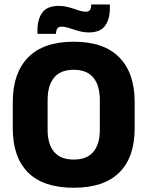

<svg xmlns="http://www.w3.org/2000/svg" viewBox="-20 -844 675 879"><path d="M317.5 15.5Q178 15.5 108.2 -54.5Q38.5 -124.5 38.5 -256V-377.5Q38.5 -509.5 108.8 -581.2Q179 -653 317.5 -653Q456 -653 526.2 -581.2Q596.5 -509.5 596.5 -377.5V-256Q596.5 -124.5 526.5 -54.5Q456.5 15.5 317.5 15.5ZM317.5 -113.5Q378 -113.5 407.5 -149Q437 -184.5 437 -248.5V-385.5Q437 -452.5 407.5 -488.5Q378 -524.5 317.5 -524.5Q257 -524.5 227.5 -488.5Q198 -452.5 198 -385.5V-248.5Q198 -184.5 227.5 -149Q257 -113.5 317.5 -113.5ZM386 -695.5Q367.5 -695.5 350.5 -699.5Q333.5 -703.5 318 -708.8Q302.5 -714 288.5 -718Q274.5 -722 262.5 -722Q248.5 -722 242.8 -714.2Q237 -706.5 236.5 -691V-689H151.5V-707Q151.5 -755.5 173.5 -786.2Q195.5 -817 249.5 -817Q268.5 -817 285.8 -813Q303 -809 318 -803.8Q333 -798.5 346.5 -794.5Q360 -790.5 372 -790.5Q386.5 -790.5 391.8 -798.2Q397 -806 397.5 -821.5V-823.5H483V-807Q483 -757 461.2 -726.2Q439.5 -695.5 386 -695.5Z"/></svg>

Font: Anek Kannada Medium
Style: Bold
Weight: 700
Version: Version 1.003